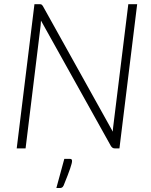

<svg xmlns="http://www.w3.org/2000/svg" viewBox="-20 -728 742 942"><path d="M173.5 -707.5Q180.5 -707.5 183.5 -705.8Q186.5 -704 190.5 -698L533.5 -82Q534 -89 534.2 -95.2Q534.5 -101.5 535.5 -107L609.5 -707.5H653L566 0H543Q536.5 0 532.5 -2.8Q528.5 -5.5 524.5 -11L181 -627L179.5 -604.5L105.5 0H62L149 -707.5ZM323.5 51.5Q329.5 51.5 331.5 54.5Q333.5 57.5 333.5 61.5Q333.5 67 331.2 75.8Q329 84.5 324.2 98.8Q319.5 113 311.5 133.5Q303.5 154 292 182.5Q288.5 189.5 284.2 192Q280 194.5 272.5 194.5H256.5L295.5 51.5Z"/></svg>

Font: Lato Light
Style: Italic
Weight: 300
Italic angle: -7°
Designer: Lukasz Dziedzic
Foundry: tyPoland Lukasz Dziedzic
Version: Version 2.007; 2014-02-27